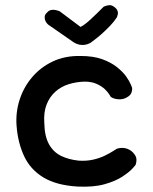

<svg xmlns="http://www.w3.org/2000/svg" viewBox="-20 -711 590 741"><path d="M279 9Q197 4 147 -26.5Q97 -57 73 -108.5Q49 -160 44 -225Q40 -277 55.5 -325.5Q71 -374 103.5 -412.5Q136 -451 183 -473.5Q230 -496 290 -495Q340 -495 374.5 -482.5Q409 -470 432 -451.5Q455 -433 467.5 -415Q480 -397 485 -384.5Q490 -372 490 -372Q490 -372 490 -366Q490 -360 486.5 -351.5Q483 -343 471 -336Q460 -329 447 -328Q434 -327 423 -330Q412 -333 407 -338Q407 -338 401.5 -347Q396 -356 384.5 -367Q373 -378 353.5 -387Q334 -396 306 -396Q274 -395 245 -386Q216 -377 194 -357.5Q172 -338 160 -308Q148 -278 151 -236Q152 -185 169 -154.5Q186 -124 215.5 -109.5Q245 -95 284 -91Q314 -89 340 -95Q366 -101 386 -111Q406 -121 417.5 -128.5Q429 -136 431 -137Q444 -141 456 -140Q468 -139 478.5 -133.5Q489 -128 497 -118Q506 -107 506.5 -97Q507 -87 505 -80.5Q503 -74 503 -74Q503 -74 491 -60.5Q479 -47 452.5 -29.5Q426 -12 383.5 0Q341 12 279 9ZM261 -550 166 -616Q166 -616 162 -620Q158 -624 155 -631Q152 -638 152.5 -646.5Q153 -655 162 -663Q169 -671 177.5 -672.5Q186 -674 193.5 -672.5Q201 -671 206 -669Q211 -667 211 -667L291 -607Q308 -616 329.5 -636Q351 -656 380 -685Q380 -685 386 -687.5Q392 -690 401 -691Q410 -692 420 -685Q430 -678 433 -670.5Q436 -663 435 -657.5Q434 -652 432.5 -648Q431 -644 431 -644Q419 -626 404.5 -611Q390 -596 373.5 -581Q357 -566 335 -550Q327 -543 314 -539.5Q301 -536 287.5 -538.5Q274 -541 261 -550Z"/></svg>

Font: Sour Gummy
Style: Regular
Weight: 400
Designer: Stefie Justprince
Foundry: Eifetstype
Version: Version 1.000